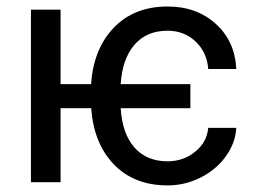

<svg xmlns="http://www.w3.org/2000/svg" viewBox="-20 -558 786 588"><path d="M165.5 -300.3H258.8Q266.6 -409.2 328.9 -473.6Q391.1 -538.1 493.2 -538.1Q582 -538.1 640.9 -484.9Q699.7 -431.6 703.6 -346.7H617.7Q613.8 -397.9 578.9 -430.9Q543.9 -463.9 493.2 -463.9Q428.7 -463.9 391.6 -420.7Q354.5 -377.4 349.6 -300.3H563V-226.6H349.6Q354.5 -148.4 391.8 -106.2Q429.2 -64 493.2 -64Q541.5 -64 577.6 -93.3Q613.8 -122.6 617.7 -166.5H703.6Q701.2 -120.6 671.9 -79.6Q642.6 -38.6 594.7 -14.4Q546.9 9.8 493.2 9.8Q391.1 9.8 329.1 -54.2Q267.1 -118.2 259.3 -226.6H165.5V0H74.7V-528.3H165.5Z"/></svg>

Font: RobotoInd
Style: Regular
Weight: 400
Designer: Google
Version: Version 2.001101; 2014